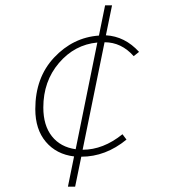

<svg xmlns="http://www.w3.org/2000/svg" viewBox="-20 -672 640 718"><path d="M142 -270Q142 -203 174 -162.5Q206 -122 263 -114L344 -513Q259 -505 200.5 -436.5Q142 -368 142 -270ZM234 26 257 -87Q191 -95 151.5 -141.5Q112 -188 112 -264Q112 -382 182.5 -457Q253 -532 350 -539L373 -652H399L376 -540Q447 -536 500 -478L480 -462Q434 -514 371 -514L289 -112Q366 -112 438 -170L453 -150Q375 -86 284 -86L261 26Z"/></svg>

Font: TypoPRO Source Code Pro
Style: Italic
Weight: 200
Italic angle: -11°
Monospace: yes
Designer: Paul D. Hunt, Teo Tuominen
Foundry: Adobe Systems Incorporated
Version: Version 1.030;PS 1.0;hotconv 1.0.84;makeotf.lib2.5.63406